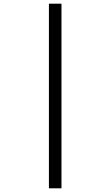

<svg xmlns="http://www.w3.org/2000/svg" viewBox="-20 -780 599 1040"><path d="M245 240V-760H313V240Z"/></svg>

Font: Noto Naskh Arabic SemiBold
Style: Regular
Weight: 600
Designer: Monotype Design Team, David Williams, Mohamad Dakak and Nizar Qandah
Foundry: Monotype Imaging Inc.
Version: Version 2.016